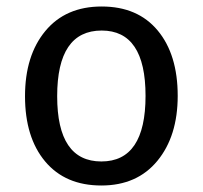

<svg xmlns="http://www.w3.org/2000/svg" viewBox="-20 -559 624 591"><path d="M527 -264Q527 -140 464.5 -64Q402 12 292 12Q181 12 119 -62Q57 -136 57 -263Q57 -388 119.5 -463.5Q182 -539 293 -539Q404 -539 465.5 -465Q527 -391 527 -264ZM293 -465Q156 -465 156 -263Q156 -62 292 -62Q428 -62 428 -264Q428 -465 293 -465Z"/></svg>

Font: Fira Sans
Style: Regular
Weight: 400
Designer: Carrois Corporate & Edenspiekermann AG
Foundry: Carrois Corporate GbR & Edenspiekermann AG
Version: Version 4.106;PS 004.106;hotconv 1.0.70;makeotf.lib2.5.58329